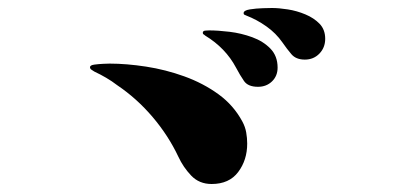

<svg xmlns="http://www.w3.org/2000/svg" viewBox="-20 -601 1040 480"><path d="M598 -242Q598 -201 575.5 -171Q553 -141 509 -141Q478 -141 458 -162Q438 -183 426 -209Q401 -262 361.5 -308.5Q322 -355 273 -388Q260 -398 245.5 -406.5Q231 -415 216 -422Q213 -424 209 -426.5Q205 -429 205 -433Q205 -438 216 -439.5Q227 -441 239 -441.5Q251 -442 254 -442Q296 -442 345 -434.5Q394 -427 441 -410Q488 -393 526 -365.5Q564 -338 586 -297Q593 -284 595.5 -270Q598 -256 598 -242ZM674 -432Q674 -411 660 -397.5Q646 -384 625 -384Q600 -384 590 -398.5Q580 -413 570 -432Q544 -481 493 -512Q491 -514 489 -515Q487 -516 487 -519Q487 -524 493.5 -524.5Q500 -525 503 -525Q525 -525 554 -521.5Q583 -518 610.5 -508Q638 -498 656 -479.5Q674 -461 674 -432ZM793 -504Q793 -482 778.5 -467Q764 -452 742 -452Q720 -452 708.5 -465.5Q697 -479 686 -495Q670 -518 646 -535Q622 -552 596 -562Q594 -563 591.5 -564Q589 -565 589 -568Q589 -575 604.5 -577.5Q620 -580 637.5 -580.5Q655 -581 660 -581Q677 -581 699.5 -577.5Q722 -574 743.5 -565Q765 -556 779 -541.5Q793 -527 793 -504Z"/></svg>

Font: Kaisei Tokumin ExtraBold
Style: Regular
Weight: 800
Designer: Font-Kai, 金井和夫
Foundry: KAZUO KANAI
Version: Version 5.003